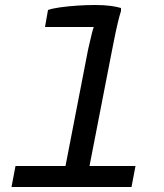

<svg xmlns="http://www.w3.org/2000/svg" viewBox="-20 -748 656 768"><path d="M228 -12 332 -548Q335 -560 339 -578.5Q343 -597 347.5 -614.5Q352 -632 355 -640H160L172 -708Q188 -714 219.5 -718.5Q251 -723 288.5 -725.5Q326 -728 360 -728Q396 -728 422 -724.5Q448 -721 464 -716V-704Q458 -686 450.5 -654Q443 -622 436.5 -589Q430 -556 426 -536L324 -12ZM26 0 42 -84H522L506 0Z"/></svg>

Font: Kufam
Style: Italic
Weight: 400
Italic angle: -11°
Designer: Artur Schmal
Foundry: Original Type
Version: Version 1.301; ttfautohint (v1.8.3)